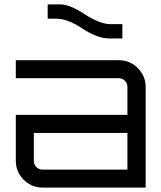

<svg xmlns="http://www.w3.org/2000/svg" viewBox="-20 -854 734 874"><path d="M173 0Q140 0 112.5 -16.5Q85 -33 68.5 -60.5Q52 -88 52 -121V-331H560V-459Q560 -475 548.5 -486.5Q537 -498 521 -498H52V-580H521Q555 -580 582.5 -563.5Q610 -547 626.5 -519.5Q643 -492 643 -459V0ZM173 -82H560V-249H134V-121Q134 -105 145.5 -93.5Q157 -82 173 -82ZM477 -679Q424 -679 355 -724Q288 -769 235 -769H197V-834H255Q297 -834 366 -789Q435 -744 484 -744H537V-679H477Z"/></svg>

Font: Orbitron
Style: Regular
Weight: 400
Designer: Matt McInerney
Foundry: The League of Moveable Type
Version: Version 2.001